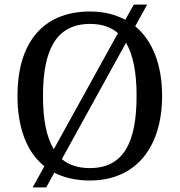

<svg xmlns="http://www.w3.org/2000/svg" viewBox="-20 -775 782 835"><path d="M173 -52 122 40H181L216 -24C259 -2 311 10 371 10C573 10 685 -137 685 -358C685 -492 644 -598 568 -661L620 -755H562L525 -689C482 -712 431 -725 372 -725C159 -725 56 -580 56 -359C56 -223 94 -115 173 -52ZM493 -631 214 -126C181 -180 167 -258 167 -358C167 -556 223 -671 372 -671C423 -671 463 -657 493 -631ZM371 -44C320 -44 280 -57 249 -83L528 -589C560 -535 574 -457 574 -358C574 -160 520 -44 371 -44Z"/></svg>

Font: Noto Serif Devanagari
Style: Regular
Weight: 400
Designer: Universal Thirst, Indian Type Foundry and the Monotype Design Team
Foundry: Monotype Imaging Inc.
Version: Version 2.004